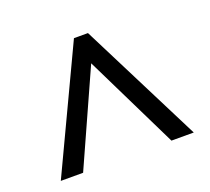

<svg xmlns="http://www.w3.org/2000/svg" viewBox="-83 -819 689 631"><g transform="rotate(-20 262.0 -504.0)"><path d="M30 -291H108L256 -620L417 -291H495L280 -717H231Z"/></g></svg>

Font: Noto Sans Lao Looped SemiCondensed
Style: Regular
Weight: 400
Width: 4
Designer: Mark Frömberg, Ben Mitchell
Foundry: The Fontpad Ltd
Version: Version 1.002